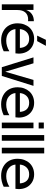

<svg xmlns="http://www.w3.org/2000/svg" viewBox="1262 -2082 832 3396"><g transform="rotate(90 1678.0 -384.0)"><path d="M57.1 -560.1H155.8V-429.2Q178.2 -495.1 229.5 -531Q280.8 -566.9 355 -566.9V-463.9Q332.5 -465.8 323.2 -465.8Q245.6 -465.8 201.4 -417.5Q157.2 -369.1 157.2 -275.9V0H57.1Z M693.8 12.2Q601.1 12.2 532 -26.1Q462.9 -64.5 427.5 -130.1Q392.1 -195.8 392.1 -279.8Q392.1 -341.8 411.9 -395.5Q431.6 -449.2 467 -488.3Q502.4 -527.3 554.2 -549.6Q606 -571.8 668 -571.8Q748 -571.8 808.3 -533.9Q868.7 -496.1 898.7 -435.1Q928.7 -374 928.7 -299.8Q928.7 -269.5 923.8 -241.2H494.6Q501.5 -170.9 555.4 -124.5Q609.4 -78.1 699.7 -78.1Q795.4 -78.1 886.7 -133.8V-33.2Q792.5 12.2 693.8 12.2ZM494.6 -319.8H827.6Q823.2 -395 782.2 -439.5Q741.2 -483.9 667 -483.9Q590.8 -483.9 545.9 -437.5Q501 -391.1 494.6 -319.8ZM609.9 -625 684.1 -779.8H791L707 -625Z M1168.5 0 994.6 -560.1H1099.6L1248.5 -61L1393.6 -560.1H1498.5L1323.2 0Z M1825.2 12.2Q1732.4 12.2 1663.3 -26.1Q1594.2 -64.5 1558.8 -130.1Q1523.4 -195.8 1523.4 -279.8Q1523.4 -341.8 1543.2 -395.5Q1563 -449.2 1598.4 -488.3Q1633.8 -527.3 1685.5 -549.6Q1737.3 -571.8 1799.3 -571.8Q1879.4 -571.8 1939.7 -533.9Q2000 -496.1 2030 -435.1Q2060.1 -374 2060.1 -299.8Q2060.1 -269.5 2055.2 -241.2H1626Q1632.8 -170.9 1686.8 -124.5Q1740.7 -78.1 1831.1 -78.1Q1926.8 -78.1 2018.1 -133.8V-33.2Q1923.8 12.2 1825.2 12.2ZM1626 -319.8H1959Q1954.6 -395 1913.6 -439.5Q1872.6 -483.9 1798.3 -483.9Q1722.2 -483.9 1677.2 -437.5Q1632.3 -391.1 1626 -319.8Z M2148.9 -560.1H2249V0H2148.9ZM2147.9 -651.9V-743.2H2252V-651.9Z M2368.7 0V-750H2468.8V0Z M2593.3 0V-750H2693.4V0Z M3089.8 12.2Q2997.1 12.2 2928 -26.1Q2858.9 -64.5 2823.5 -130.1Q2788.1 -195.8 2788.1 -279.8Q2788.1 -341.8 2807.9 -395.5Q2827.6 -449.2 2863 -488.3Q2898.4 -527.3 2950.2 -549.6Q3002 -571.8 3064 -571.8Q3144 -571.8 3204.3 -533.9Q3264.6 -496.1 3294.7 -435.1Q3324.7 -374 3324.7 -299.8Q3324.7 -269.5 3319.8 -241.2H2890.6Q2897.5 -170.9 2951.4 -124.5Q3005.4 -78.1 3095.7 -78.1Q3191.4 -78.1 3282.7 -133.8V-33.2Q3188.5 12.2 3089.8 12.2ZM2890.6 -319.8H3223.6Q3219.2 -395 3178.2 -439.5Q3137.2 -483.9 3063 -483.9Q2986.8 -483.9 2941.9 -437.5Q2897 -391.1 2890.6 -319.8Z"/></g></svg>

Font: TASA Explorer Medium
Style: Regular
Weight: 500
Designer: Weizhong Zhang
Foundry: Local Remote
Version: Version 1.000;Glyphs 3.1.2 (3151)